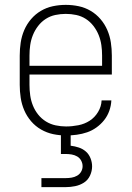

<svg xmlns="http://www.w3.org/2000/svg" viewBox="-20 -548 540 788"><path d="M251 8Q224 8 198 2.5Q172 -3 148.5 -16.5Q125 -30 107.5 -50.5Q90 -71 79.5 -95.5Q69 -120 65 -146.5Q61 -173 61 -200V-320Q61 -347 65 -373.5Q69 -400 79.5 -424.5Q90 -449 107.5 -469.5Q125 -490 148 -503.5Q171 -517 197 -522.5Q223 -528 250 -528Q277 -528 303 -522.5Q329 -517 352 -503.5Q375 -490 392.5 -469.5Q410 -449 420.5 -424.5Q431 -400 435 -373.5Q439 -347 439 -320V-242H101V-200Q101 -178 104 -156.5Q107 -135 115 -115Q123 -95 136.5 -78Q150 -61 168.5 -49.5Q187 -38 208.5 -33.5Q230 -29 251 -29Q276 -29 301.5 -34Q327 -39 348 -52.5Q369 -66 382.5 -88.5Q396 -111 397 -136H437Q436 -114 428.5 -93Q421 -72 407.5 -55Q394 -38 376 -25Q358 -12 337.5 -5Q317 2 295 5Q273 8 251 8ZM101 -278H399V-320Q399 -342 396 -363Q393 -384 385 -404Q377 -424 363.5 -441.5Q350 -459 332 -470.5Q314 -482 293 -486.5Q272 -491 250 -491Q228 -491 207 -486.5Q186 -482 168 -470.5Q150 -459 136.5 -441.5Q123 -424 115 -404Q107 -384 104 -363Q101 -342 101 -320ZM150 220V183H250Q262 183 274 181Q286 179 296.5 173Q307 167 313 156.5Q319 146 319 134Q319 122 313 111Q307 100 296.5 94Q286 88 274 86Q262 84 250 84H230V0H270V50Q287 52 303.5 57.5Q320 63 332.5 74Q345 85 351.5 101.5Q358 118 358 135Q358 154 349.5 172.5Q341 191 324.5 201.5Q308 212 288.5 216Q269 220 250 220Z"/></svg>

Font: Iosevka SS18 Extralight
Style: Regular
Weight: 200
Monospace: yes
Designer: Belleve Invis
Foundry: Belleve Invis
Version: Version 25.1.1; ttfautohint (v1.8.4)